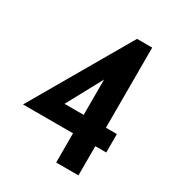

<svg xmlns="http://www.w3.org/2000/svg" viewBox="-169 -805 838 911"><g transform="rotate(30 250.0 -350.0)"><path d="M276 0V-160H2L315 -700H398V-261H458V-160H398V0ZM276 -261V-454.5L171 -261Z"/></g></svg>

Font: Cabin Condensed
Style: Bold
Weight: 700
Width: 3
Designer: Pablo Impallari
Foundry: Pablo Impallari. http://www.impallari.com Igino Marini. http://www.ikern.com
Version: Version 3.001; ttfautohint (v1.8.3)